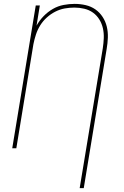

<svg xmlns="http://www.w3.org/2000/svg" viewBox="-20 -763 640 988"><path d="M390 205 509 -515Q513 -541 514 -567Q515 -593 509.5 -617.5Q504 -642 491 -663Q478 -684 458.5 -698Q439 -712 414 -718Q389 -724 363 -724Q338 -724 313 -719.5Q288 -715 264.5 -703Q241 -691 221 -673Q201 -655 187 -632.5Q173 -610 165 -585.5Q157 -561 152 -536L64 0H43L164 -735H185L168 -631Q183 -658 204.5 -680Q226 -702 252 -717Q278 -732 307 -737.5Q336 -743 364 -743Q393 -743 421 -736.5Q449 -730 471 -714.5Q493 -699 508 -676Q523 -653 529.5 -626Q536 -599 535 -570Q534 -541 529 -512L411 205Z"/></svg>

Font: Iosevka Curly ThExObl
Style: Regular
Weight: 100
Width: 7
Italic angle: -9°
Monospace: yes
Designer: Belleve Invis
Foundry: Belleve Invis
Version: Version 11.1.0; ttfautohint (v1.8.3)